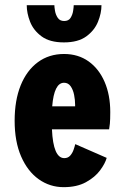

<svg xmlns="http://www.w3.org/2000/svg" viewBox="-20 -724 490 754"><path d="M230 11Q176 11 132.2 -20Q88.5 -51 63 -109.5Q37.5 -168 37.5 -250Q37.5 -330 61.2 -388.8Q85 -447.5 128.8 -479.8Q172.5 -512 231.5 -512Q287 -512 327.8 -483Q368.5 -454 390.8 -402.5Q413 -351 413 -284Q413 -254 411.5 -238.5Q410 -223 408.5 -216H184Q189 -103 232.5 -103Q247 -103 255.8 -113Q264.5 -123 269 -136Q273.5 -149 275.5 -158L399 -104Q393 -82 373 -55Q353 -28 317.5 -8.5Q282 11 230 11ZM231.5 -399Q192.5 -399 185 -306.5H275V-312.5Q275 -331.5 271 -351.5Q267 -371.5 257.5 -385.2Q248 -399 231.5 -399ZM231 -557.5Q175.5 -557.5 143.5 -581Q111.5 -604.5 98.2 -638.5Q85 -672.5 85 -703.5H193.5Q193.5 -696.5 196 -681.5Q198.5 -666.5 206.8 -654Q215 -641.5 232 -641.5Q249.5 -641.5 257.2 -654Q265 -666.5 267.2 -681.5Q269.5 -696.5 269.5 -703.5H378.5Q378.5 -672.5 364.8 -638.5Q351 -604.5 318.8 -581Q286.5 -557.5 231 -557.5Z"/></svg>

Font: Trispace Condensed
Style: Bold
Weight: 700
Width: 3
Designer: Tyler Finck
Foundry: Etcetera Type Company
Version: Version 1.210; ttfautohint (v1.8.3)